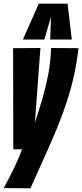

<svg xmlns="http://www.w3.org/2000/svg" viewBox="-34 -809 445 1040"><path d="M243 -549 391 -548Q381 -457 360.5 -372.5Q340 -288 307.5 -199.5Q275 -111 230.5 -11Q186 89 131 211L-14 210Q22 144 45.5 94.5Q69 45 85 0H38L37 -548L185 -549L155 -146Q179 -216 197.5 -280.5Q216 -345 228 -410Q240 -475 243 -549ZM90 -595 176 -789H332L355 -595H238L242 -717L206 -595Z"/></svg>

Font: Georama ExtraCondensed ExtraBold
Style: Italic
Weight: 800
Width: 2
Italic angle: -9°
Designer: Jean-Baptiste Levee
Foundry: Production Type
Version: Version 1.000